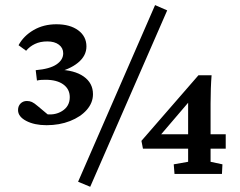

<svg xmlns="http://www.w3.org/2000/svg" viewBox="-20 -673 930 743"><path d="M204.1 -403.3Q267.6 -402.3 303.7 -377Q339.8 -351.6 339.8 -308.6Q339.8 -275.4 315.9 -248Q292 -220.7 251 -204.6Q210 -188.5 160.2 -188.5Q113.3 -188.5 81.5 -205.1Q49.8 -221.7 49.8 -247.1Q49.8 -262.7 59.6 -272.5Q69.3 -282.2 84 -282.2Q94.7 -282.2 103.5 -278.3Q112.3 -274.4 127 -261.7L174.8 -221.7L149.4 -232.4Q190.4 -224.6 220.2 -243.2Q250 -261.7 250 -296.9Q250 -328.1 225.1 -346.2Q200.2 -364.3 156.2 -364.3Q147.5 -364.3 139.2 -363.8Q130.9 -363.3 123 -361.3L118.2 -401.4Q172.9 -406.2 198.7 -423.8Q224.6 -441.4 224.6 -466.8Q224.6 -487.3 208 -500Q191.4 -512.7 163.1 -512.7Q135.7 -512.7 115.2 -502.9Q94.7 -493.2 81.1 -476.6L51.8 -498Q71.3 -534.2 109.9 -556.6Q148.4 -579.1 198.2 -579.1Q251 -579.1 282.7 -555.7Q314.5 -532.2 314.5 -493.2Q314.5 -457 281.7 -430.2Q249 -403.3 190.4 -390.6ZM282.2 30.3 580.1 -653.3 627 -632.8 329.1 49.8ZM794.9 -46.9 840.8 -37.1 838.9 0H655.3L652.3 -37.1L708 -46.9V-293L719.7 -289.1L592.8 -140.6L595.7 -153.3H853.5V-97.7H533.2L527.3 -127.9L748 -381.8H798.8Q796.9 -358.4 795.9 -330.1Q794.9 -301.8 794.9 -272.5Z"/></svg>

Font: Crimson Pro Medium
Style: Regular
Weight: 500
Designer: Jacques Le Bailly
Foundry: Baron von Fonthausen
Version: Version 1.003